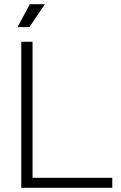

<svg xmlns="http://www.w3.org/2000/svg" viewBox="-20 -900 580 920"><path d="M136 -700V-48H518V0H82V-700ZM195 -880 121 -770H64L123 -880Z"/></svg>

Font: Space Grotesk Variable
Style: Regular
Weight: 400
Designer: Florian Karsten (Space Grotesk), Colophon Foundry (Space Mono)
Foundry: Florian Karsten
Version: Version 1.106